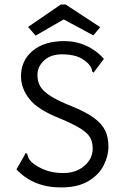

<svg xmlns="http://www.w3.org/2000/svg" viewBox="-20 -811 540 841"><path d="M247 10Q126 10 52 -69L88 -132L92 -141L99 -137Q101 -130 104 -121.5Q107 -113 118 -101Q144 -79 178.5 -66Q213 -53 257 -53Q313 -53 349.5 -84.5Q386 -116 386 -160Q386 -189 374.5 -209Q363 -229 332.5 -248Q302 -267 243 -292Q146 -330 109 -377Q72 -424 72 -477Q72 -546 123 -588.5Q174 -631 262 -631Q313 -631 358 -610.5Q403 -590 435 -553L390 -493L384 -497Q383 -505 380 -513Q377 -521 366 -533Q342 -556 315 -564.5Q288 -573 251 -573Q202 -573 173 -546Q144 -519 144 -482Q144 -454 156.5 -432.5Q169 -411 202 -390Q235 -369 298 -344Q359 -319 393 -293.5Q427 -268 441 -238.5Q455 -209 455 -170Q455 -127 433.5 -85.5Q412 -44 366 -17Q320 10 247 10ZM136 -655 103 -693 246 -791H268L419 -692L389 -656L259 -726Z"/></svg>

Font: Inconsolata Nerd Font Mono
Style: Regular
Weight: 400
Monospace: yes
Designer: Raph Levien, Cyreal, Brenton Simpson
Foundry: Raph Levien, Cyreal, Google
Version: Version 3.000; ttfautohint (v1.8.3);Nerd Fonts 3.0.2